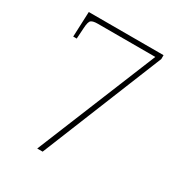

<svg xmlns="http://www.w3.org/2000/svg" viewBox="-168 -833 896 952"><g transform="rotate(30 279.5 -357.0)"><path d="M182 0 462 -686H133Q106 -686 95.5 -678Q85 -670 83 -633L79 -570H59L65 -714H493V-692L213 0Z"/></g></svg>

Font: Noto Serif Thai Thin
Style: Regular
Weight: 250
Version: Version 2.001